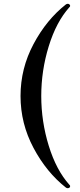

<svg xmlns="http://www.w3.org/2000/svg" viewBox="-20 -885 423 1010"><path d="M327 102Q225 22 156.5 -106.5Q88 -235 88 -380Q88 -525 156.5 -653.5Q225 -782 327 -862Q332 -865 337 -865Q342 -865 345.5 -861.5Q349 -858 349 -854Q349 -850 345 -847Q276 -770 236.5 -642Q197 -514 197 -380Q197 -246 236.5 -118Q276 10 345 87Q349 90 349 94Q349 99 345.5 102Q342 105 336 105Q332 105 327 102Z"/></svg>

Font: Shippori Mincho SemiBold
Style: Regular
Weight: 600
Designer: FONTDASU
Foundry: FONTDASU / Google Inc. / but / Adobe
Version: Version 3.110; ttfautohint (v1.8.3)